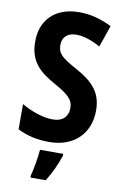

<svg xmlns="http://www.w3.org/2000/svg" viewBox="-102 -781 675 1059"><g transform="rotate(10 236.0 -251.5)"><path d="M439 -206C439 -305 388 -360 293 -412C209 -458 182 -478 182 -529C182 -570 209 -599 259 -599C300 -599 343 -585 395 -557L437 -678C378 -707 320 -724 257 -724C123 -725 41 -646 42 -522C42 -404 110 -356 188 -312C268 -267 297 -242 297 -194C297 -150 270 -116 212 -116C157 -116 93 -138 36 -171V-30C91 -2 149 10 213 10C353 10 439 -77 439 -206ZM302 72V61H172C169 102 157 172 147 208V221H232C261 175 286 121 302 72Z"/></g></svg>

Font: Noto Sans Armenian Condensed
Style: Bold
Weight: 700
Width: 3
Designer: Monotype Design Team
Foundry: Monotype Imaging Inc.
Version: Version 2.008